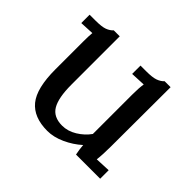

<svg xmlns="http://www.w3.org/2000/svg" viewBox="-120 -624 798 798"><g transform="rotate(45 279.0 -224.5)"><path d="M534 6H392Q387 -18 385 -43Q354 -15 314.5 3Q275 21 238 21Q158 21 119.5 -26Q81 -73 81 -184V-345Q81 -380 83 -399L21 -396V-445H55Q92 -445 109.5 -451.5Q127 -458 138 -470H173V-186Q173 -109 194 -73.5Q215 -38 266 -38Q299 -38 330 -57Q361 -76 381 -104V-335Q381 -374 385 -399L320 -396V-445H353Q390 -445 408 -451.5Q426 -458 437 -470H472L471 -120Q471 -74 467 -41L534 -44Z"/></g></svg>

Font: Sumana
Style: Regular
Weight: 400
Designer: Cyreal, Alexei Vanyashin (Devanagari), Olga Karpushina (Latin)
Foundry: Cyreal
Version: Version 1.015;PS 001.015;hotconv 1.0.70;makeotf.lib2.5.58329